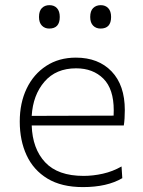

<svg xmlns="http://www.w3.org/2000/svg" viewBox="-20 -734 568 763"><path d="M309.5 9.5Q224.5 9.5 168.8 -24.2Q113 -58 85.8 -116.8Q58.5 -175.5 58.5 -251Q58.5 -325 86 -382.2Q113.5 -439.5 163.8 -472.2Q214 -505 281.5 -505Q371 -505 423.5 -450.2Q476 -395.5 476 -296.5Q476 -261 472 -235.5H106Q109 -143 159.5 -89Q210 -35 312 -35Q350 -35 389 -43.8Q428 -52.5 463 -72.5L466 -26Q405.5 9.5 309.5 9.5ZM282.5 -462.5Q202.5 -462.5 156.8 -409.5Q111 -356.5 106 -273.5L431.5 -274.5Q432 -283.5 432 -295.5Q432 -380.5 390.8 -421.5Q349.5 -462.5 282.5 -462.5ZM379.5 -620.5Q361.5 -620.5 350 -632.2Q338.5 -644 338.5 -666.5Q338.5 -690.5 350.2 -702Q362 -713.5 380.5 -713.5Q399 -713.5 410.2 -701.5Q421.5 -689.5 421.5 -666.5Q421.5 -620.5 379.5 -620.5ZM175.5 -620.5Q158 -620.5 146.5 -632.2Q135 -644 135 -666.5Q135 -690.5 146.5 -702Q158 -713.5 176.5 -713.5Q195.5 -713.5 206.5 -701.5Q217.5 -689.5 217.5 -666.5Q217.5 -620.5 175.5 -620.5Z"/></svg>

Font: Commissioner ExtraLight
Style: Regular
Weight: 200
Designer: Kostas Bartsokas
Foundry: Kostas Bartsokas
Version: Version 1.000; ttfautohint (v1.8.3)